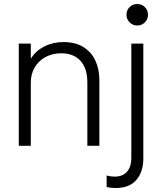

<svg xmlns="http://www.w3.org/2000/svg" viewBox="-20 -735 821 968"><path d="M74.7 -515.1H135.3V-440.9H136.7Q161.1 -479.5 204.1 -501.2Q247.1 -522.9 301.3 -522.9Q359.9 -522.9 400.4 -497.8Q440.9 -472.7 460.9 -429.4Q481 -386.2 481 -331.1V0H420.4V-317.9Q420.4 -390.6 385.7 -428.5Q351.1 -466.3 288.6 -466.3Q245.1 -466.3 210.2 -447.8Q175.3 -429.2 155.3 -395.8Q135.3 -362.3 135.3 -319.3V0H74.7ZM517.6 208V149.4Q535.6 155.3 558.6 155.3Q599.6 155.3 620.8 130.1Q642.1 105 642.1 62.5V-515.1H702.6V63.5Q702.6 130.9 667.7 171.9Q632.8 212.9 563 212.9Q539.1 212.9 517.6 208ZM617.7 -660.6Q617.7 -683.6 633.5 -699.2Q649.4 -714.8 671.9 -714.8Q694.8 -714.8 710.4 -699.2Q726.1 -683.6 726.1 -660.6Q726.1 -638.2 710.4 -622.3Q694.8 -606.4 671.9 -606.4Q649.4 -606.4 633.5 -622.3Q617.7 -638.2 617.7 -660.6Z"/></svg>

Font: Reddit Sans Light
Style: Regular
Weight: 300
Designer: Stephen Hutchings
Foundry: Reddit
Version: Version 1.013